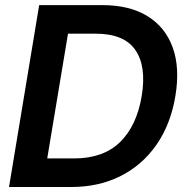

<svg xmlns="http://www.w3.org/2000/svg" viewBox="-20 -748 738 768"><path d="M264.6 0H16.1L136.7 -727.5H389.6Q498.5 -727.5 570.1 -683.3Q641.6 -639.2 670.9 -557.9Q700.2 -476.6 681.6 -364.3Q663.1 -252 606.7 -170.2Q550.3 -88.4 463.1 -44.2Q376 0 264.6 0ZM168.9 -114.3H276.4Q393.1 -114.3 460 -179.4Q526.9 -244.6 546.9 -364.3Q566.4 -483.4 521.2 -548.3Q476.1 -613.3 362.3 -613.3H252Z"/></svg>

Font: Inter Display Semi Bold
Style: Italic
Weight: 600
Italic angle: -9.39999°
Designer: Rasmus Andersson
Foundry: rsms
Version: Version 4.000;git-4fc901f